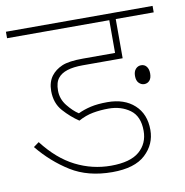

<svg xmlns="http://www.w3.org/2000/svg" viewBox="-73 -692 736 762"><g transform="rotate(-10 295.5 -311.0)"><path d="M348 -251Q315 -251 285 -245.5Q255 -240 226 -224Q193 -246 164.5 -278Q136 -310 136 -359Q136 -395 154 -419Q170 -440 197.5 -452Q225 -464 283 -464H412V-596H0V-622H591V-596H438V-438H277Q202 -438 177 -406Q163 -389 163 -356Q163 -322 185 -294.5Q207 -267 229 -253Q252 -264 280 -270.5Q308 -277 348 -277Q416 -277 456.5 -240Q497 -203 497 -139Q497 -81 453.5 -40.5Q410 0 320 0Q222 0 153 -43Q84 -86 30 -152L52 -168Q109 -94 176.5 -60Q244 -26 319 -26Q397 -26 433.5 -57.5Q470 -89 470 -140Q470 -199 434 -225Q398 -251 348 -251ZM474 -360Q474 -378 483 -388Q492 -398 505 -398Q519 -398 527 -387.5Q535 -377 535 -360Q535 -341 526.5 -331.5Q518 -322 505 -322Q493 -322 483.5 -331.5Q474 -341 474 -360Z"/></g></svg>

Font: Noto Sans Thin
Style: Italic
Weight: 100
Italic angle: -12°
Designer: Monotype Design Team
Foundry: Monotype Imaging Inc.
Version: Version 2.013; ttfautohint (v1.8.4.7-5d5b)